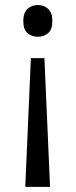

<svg xmlns="http://www.w3.org/2000/svg" viewBox="-20 -565 304 768"><path d="M103.5 -332.5H157.7L180.2 182.6H81.1ZM189.5 -481Q189.5 -446.8 172.6 -432.4Q155.8 -418 131.3 -418Q106.9 -418 90.1 -432.4Q73.2 -446.8 73.2 -481Q73.2 -514.2 90.1 -529.5Q106.9 -544.9 131.3 -544.9Q155.8 -544.9 172.6 -529.5Q189.5 -514.2 189.5 -481Z"/></svg>

Font: Wonky
Style: Regular
Weight: 400
Designer: Monotype Design Team
Foundry: Monotype Imaging Inc.
Version: Version 3.000